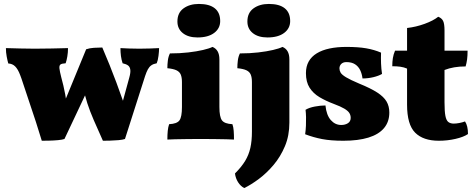

<svg xmlns="http://www.w3.org/2000/svg" viewBox="-20 -705 2404 974"><path d="M192 9Q179 -35 162 -87Q145 -139 128 -189Q111 -239 99 -276Q87 -313 82 -325Q71 -354 57 -368Q43 -382 22 -383Q18 -397 14 -418Q10 -439 10 -461Q48 -460 84.5 -459Q121 -458 156 -458Q197 -458 242.5 -459Q288 -460 325 -461Q325 -439 321.5 -418.5Q318 -398 313 -384Q294 -383 287 -378Q280 -373 281.5 -358Q283 -343 291 -312Q302 -273 311 -225.5Q320 -178 326 -112H276L417 -455Q434 -461 456.5 -462.5Q479 -464 499 -464Q537 -376 570.5 -286Q604 -196 632 -110L580 -107L636 -312Q643 -337 641 -351.5Q639 -366 629.5 -373Q620 -380 602 -384Q596 -402 593.5 -421Q591 -440 591 -461Q611 -460 633.5 -459Q656 -458 687 -458Q718 -458 741.5 -459Q765 -460 787 -461Q787 -445 784 -421.5Q781 -398 775 -384Q758 -381 747.5 -373.5Q737 -366 730 -353Q723 -340 716 -319L614 0Q603 4 581 6Q559 8 537 8.5Q515 9 502 9Q475 -51 455.5 -96Q436 -141 423 -181Q410 -221 401 -267L451 -305L307 0Q296 4 274 6Q252 8 229 8.5Q206 9 192 9Z M829 3Q829 -22 831 -41.5Q833 -61 838 -75Q878 -77 890.5 -94.5Q903 -112 903 -162V-289Q903 -312 897 -326.5Q891 -341 875 -348.5Q859 -356 829 -359Q829 -378 831.5 -398Q834 -418 842 -434Q892 -434 935 -439Q978 -444 1010 -451.5Q1042 -459 1058 -467Q1075 -460 1084 -444.5Q1093 -429 1093 -403V-162Q1093 -112 1106 -94.5Q1119 -77 1159 -75Q1164 -61 1165.5 -41.5Q1167 -22 1167 3Q1155 2 1128 1.5Q1101 1 1067 0.5Q1033 0 998 0Q964 0 929.5 0.5Q895 1 868 1.5Q841 2 829 3ZM982 -515Q935 -515 907.5 -537Q880 -559 880 -596Q880 -640 911 -662.5Q942 -685 989 -685Q1042 -685 1069.5 -663Q1097 -641 1097 -598Q1097 -561 1066.5 -538Q1036 -515 982 -515Z M1219 249Q1200 239 1187.5 219Q1175 199 1172 175Q1205 142 1223.5 111.5Q1242 81 1250 45.5Q1258 10 1258 -37V-289Q1258 -312 1252 -326.5Q1246 -341 1230 -348.5Q1214 -356 1184 -359Q1184 -378 1186.5 -398Q1189 -418 1197 -434Q1247 -434 1290 -439Q1333 -444 1365 -451.5Q1397 -459 1413 -467Q1430 -460 1439 -444.5Q1448 -429 1448 -403V-83Q1448 -17 1425.5 36.5Q1403 90 1368 131.5Q1333 173 1293.5 202.5Q1254 232 1219 249ZM1337 -515Q1290 -515 1262.5 -537Q1235 -559 1235 -596Q1235 -640 1266 -662.5Q1297 -685 1344 -685Q1397 -685 1424.5 -663Q1452 -641 1452 -598Q1452 -561 1421.5 -538Q1391 -515 1337 -515Z M1913 -438Q1912 -411 1913 -383.5Q1914 -356 1918 -330Q1901 -320 1874 -313.5Q1847 -307 1819 -307Q1816 -331 1807 -349.5Q1798 -368 1781 -379Q1764 -390 1737 -390Q1721 -390 1711.5 -381Q1702 -372 1702 -358Q1702 -347 1708 -336.5Q1714 -326 1735.5 -313Q1757 -300 1802 -281Q1861 -257 1894 -235.5Q1927 -214 1941 -190Q1955 -166 1955 -134Q1955 -87 1928 -55Q1901 -23 1849 -7Q1797 9 1722 9Q1658 9 1614 0.5Q1570 -8 1528 -24Q1531 -45 1532 -67.5Q1533 -90 1532.5 -111Q1532 -132 1530 -148Q1548 -159 1577 -164.5Q1606 -170 1631 -170Q1636 -121 1658 -96Q1680 -71 1711 -71Q1731 -71 1745 -80Q1759 -89 1759 -107Q1759 -121 1752 -132Q1745 -143 1726.5 -154Q1708 -165 1673 -178Q1633 -193 1601 -212Q1569 -231 1550.5 -260Q1532 -289 1532 -334Q1532 -368 1546 -393Q1560 -418 1587 -434.5Q1614 -451 1652 -459Q1690 -467 1737 -467Q1797 -467 1837.5 -460Q1878 -453 1913 -438Z M2206 9Q2127 9 2086 -32Q2045 -73 2045 -174V-357Q2029 -364 2011 -366.5Q1993 -369 1970 -369Q1970 -392 1973 -410.5Q1976 -429 1984 -448H2045V-563Q2090 -568 2134 -584Q2178 -600 2203 -620Q2221 -613 2228 -598.5Q2235 -584 2235 -550V-448H2352Q2352 -422 2349.5 -403.5Q2347 -385 2342 -368Q2311 -368 2284.5 -363.5Q2258 -359 2235 -350V-186Q2235 -140 2239.5 -117Q2244 -94 2254.5 -86Q2265 -78 2282 -78Q2294 -78 2310 -81Q2326 -84 2339 -89Q2354 -67 2354 -25Q2332 -10 2291 -0.5Q2250 9 2206 9Z"/></svg>

Font: Vollkorn Black
Style: Regular
Weight: 900
Designer: Friedrich Althausen
Foundry: Friedrich Althausen
Version: Version 5.000